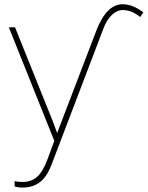

<svg xmlns="http://www.w3.org/2000/svg" viewBox="-20 -655 684 889"><path d="M223.6 -95.7 244.6 -39.1 425.8 -512.7Q473.1 -635.3 547.4 -635.3Q594.7 -635.3 643.6 -597.7L628.9 -576.2Q589.4 -608.4 548.3 -608.4Q522 -608.4 498.3 -586.2Q474.6 -564 459.5 -524.4L218.3 108.4Q196.3 165 163.8 189.2Q131.3 213.4 85 213.4Q60.5 213.4 47.9 208L47.4 183.1Q60.5 187.5 85 187.5Q124.5 187.5 151.6 163.8Q178.7 140.1 199.7 83L231.4 -2.9L21 -528.3H49.8Z"/></svg>

Font: Roboto Thin
Style: Regular
Weight: 250
Designer: Google
Version: Version 2.134; 2016